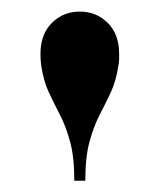

<svg xmlns="http://www.w3.org/2000/svg" viewBox="-20 -780 276 332"><path d="M108.5 -467.5Q108.5 -508.5 101.2 -535Q94 -561.5 83.8 -581.2Q73.5 -601 64.2 -620.8Q55 -640.5 51 -668.5Q50.5 -674 50.2 -678.2Q50 -682.5 50 -687Q50 -721 69.8 -740.5Q89.5 -760 118 -760Q146.5 -760 166.2 -740.5Q186 -721 186 -687Q186 -682.5 186 -678.2Q186 -674 185 -668.5Q181 -640.5 171.8 -620.8Q162.5 -601 152.2 -581.2Q142 -561.5 134.8 -535Q127.5 -508.5 127.5 -467.5Z"/></svg>

Font: Bodoni Moda 11pt SemiBold
Style: Regular
Weight: 600
Designer: Owen Earl
Foundry: indestructible type
Version: Version 2.004